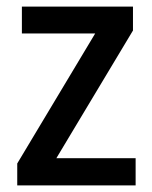

<svg xmlns="http://www.w3.org/2000/svg" viewBox="-20 -559 459 579"><path d="M389 0H32V-66L267 -458H46V-539H381V-467L150 -82H389Z"/></svg>

Font: Noto Sans Georgian SemiCondensed Medium
Style: Regular
Weight: 500
Width: 4
Designer: Monotype Design Team, Akaki Razmadze
Foundry: Google LLC
Version: Version 2.005; ttfautohint (v1.8.4.7-5d5b)